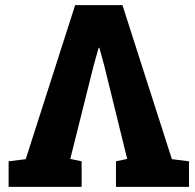

<svg xmlns="http://www.w3.org/2000/svg" viewBox="-20 -731 762 751"><path d="M13.7 0V-100.1L80.6 -108.4L273.9 -710.9H459L652.3 -108.4L719.2 -100.1V0H433.6V-100.1L477.5 -109.4L387.2 -476.6L368.7 -543.9H365.7L346.2 -474.1L254.9 -109.4L299.3 -100.1V0Z"/></svg>

Font: Roboto Slab LO Black
Style: Regular
Weight: 900
Designer: Google
Version: Version 2.000